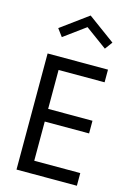

<svg xmlns="http://www.w3.org/2000/svg" viewBox="-151 -1123 829 1198"><g transform="rotate(15 263.5 -524.0)"><path d="M81.4 0V-750H471.4V-668.2H174.1V-416.8H460.5V-335H174.1V-81.8H471.4V0ZM140.5 -871.4 104.5 -920 279.5 -1048.2 454.5 -920 418.6 -871.4 279.5 -973.2Z"/></g></svg>

Font: Spartan Med
Style: Regular
Weight: 500
Designer: Matt Bailey, Mirko Velimirovic
Foundry: Matt Bailey
Version: Version 1.005